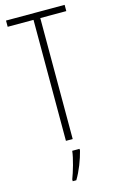

<svg xmlns="http://www.w3.org/2000/svg" viewBox="-140 -860 624 1041"><g transform="rotate(-15 172.5 -339.5)"><path d="M191 -93V-772H337V-807H8V-772H153V-93ZM213 -22V-32H172C168 8 146 82 132 118V128H152C179 84 201 25 213 -22Z"/></g></svg>

Font: Noto Sans Kannada UI ExtraCondensed ExtraLight
Style: Regular
Weight: 200
Width: 2
Designer: Jelle Bosma - Monotype Design Team
Foundry: Monotype Imaging Inc.
Version: Version 2.005